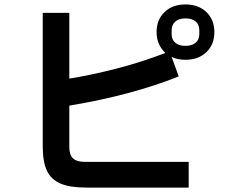

<svg xmlns="http://www.w3.org/2000/svg" viewBox="-20 -832 1040 867"><path d="M817 -562Q781 -562 755 -575L787 -487Q575 -402 293 -355V-168Q293 -132 310 -116.5Q327 -101 364 -101H832V15H369Q296 15 253.5 -3Q211 -21 192 -61Q173 -101 173 -170V-774H293V-477Q392 -493 505 -522Q618 -551 727 -593Q708 -610 697.5 -634Q687 -658 687 -687Q687 -743 723 -777.5Q759 -812 817 -812Q876 -812 912 -777.5Q948 -743 948 -687Q948 -631 912 -596.5Q876 -562 817 -562ZM755 -678Q755 -653 771.5 -639Q788 -625 817 -625Q847 -625 863.5 -639Q880 -653 880 -678V-695Q880 -721 863.5 -735Q847 -749 817 -749Q788 -749 771.5 -734.5Q755 -720 755 -695Z"/></svg>

Font: IBM Plex Sans JP SemiBold
Style: Regular
Weight: 600
Designer: Mike Abbink; Paul van der Laan; Pieter van Rosmalen; Wujin Sim; Yejin Wi; Jinhee Kim; Boomi Park; Yona Kim; Kichan Ma
Foundry: Sandoll Inc.
Version: Version 1.001